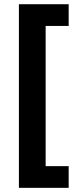

<svg xmlns="http://www.w3.org/2000/svg" viewBox="-20 -734 371 912"><path d="M306.2 158.2H69.8V-713.9H306.2V-610.8H196.8V55.2H306.2Z"/></svg>

Font: Wonky
Style: Regular
Weight: 400
Designer: Monotype Design Team
Foundry: Monotype Imaging Inc.
Version: Version 3.000